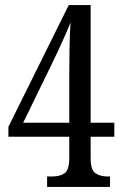

<svg xmlns="http://www.w3.org/2000/svg" viewBox="-20 -734 482 754"><path d="M165 0V-41H186Q215 -41 233.5 -53.5Q252 -66 252 -113V-197H13V-236L250 -714H336V-252H429V-197H336V-113Q336 -66 355 -53.5Q374 -41 402 -41H412V0ZM71 -252H252V-441Q252 -485 253 -542.5Q254 -600 257 -646Q251 -630 238 -600.5Q225 -571 210.5 -539.5Q196 -508 185 -486Z"/></svg>

Font: Noto Serif Thai ExtraCondensed
Style: Regular
Weight: 400
Width: 2
Designer: Monotype Design Team
Foundry: Monotype Imaging Inc.
Version: Version 2.002; ttfautohint (v1.8.4.7-5d5b)